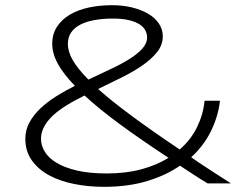

<svg xmlns="http://www.w3.org/2000/svg" viewBox="-20 -703 967 736"><path d="M823.2 -316.9Q816.9 -259.3 789.8 -202.6Q762.7 -146 712.9 -100.1Q728 -89.4 743.4 -79.1Q758.8 -68.8 776.4 -57.4Q793.9 -45.9 815.4 -32Q836.9 -18.1 865.2 0H775.9Q747.1 -17.1 721.4 -34.2Q695.8 -51.3 669.9 -67.9Q618.2 -31.7 545.2 -9.3Q472.2 13.2 377.9 13.2Q319.3 13.2 264.9 2.4Q210.4 -8.3 168.7 -30.8Q127 -53.2 102.1 -88.1Q77.1 -123 77.1 -170.9Q77.1 -204.1 92.5 -232.9Q107.9 -261.7 134 -286.6Q160.2 -311.5 194.6 -333.3Q229 -355 267.1 -374Q222.7 -419.9 201.4 -459Q180.2 -498 180.2 -535.2Q180.2 -572.3 198.2 -600.1Q216.3 -627.9 247.3 -646.5Q278.3 -665 320.1 -674.1Q361.8 -683.1 409.2 -683.1Q450.2 -683.1 485.6 -674.6Q521 -666 547.4 -650.6Q573.7 -635.3 588.9 -613Q604 -590.8 604 -564Q604 -530.8 582.3 -503.4Q560.5 -476.1 525.4 -451.9Q490.2 -427.7 445.8 -405.8Q401.4 -383.8 356 -361.8Q407.7 -315.9 484.6 -259Q561.5 -202.1 668.9 -129.9Q712.9 -168.5 736.1 -217Q759.3 -265.6 764.2 -316.9ZM389.2 -38.1Q463.4 -38.1 522.5 -54.2Q581.5 -70.3 626 -98.1Q519.5 -168 439.7 -226.6Q359.9 -285.2 304.2 -336.9Q289.6 -329.6 271.5 -320.1Q253.4 -310.5 234.9 -299.1Q216.3 -287.6 198.7 -273.9Q181.2 -260.3 167.5 -244.1Q153.8 -228 145.5 -209.7Q137.2 -191.4 137.2 -170.9Q137.2 -145.5 151.6 -121.6Q166 -97.7 196.5 -79.1Q227.1 -60.5 274.7 -49.3Q322.3 -38.1 389.2 -38.1ZM240.2 -535.2Q240.2 -504.9 259 -472.2Q277.8 -439.5 318.8 -397.9Q361.8 -418.5 402.3 -437.3Q442.9 -456.1 474.4 -475.6Q505.9 -495.1 524.9 -515.9Q543.9 -536.6 543.9 -560.1Q543.9 -572.8 537.6 -585.7Q531.2 -598.6 516.1 -608.9Q501 -619.1 475.6 -625.5Q450.2 -631.8 412.1 -631.8Q374.5 -631.8 343 -626.2Q311.5 -620.6 288.6 -608.9Q265.6 -597.2 252.9 -578.9Q240.2 -560.5 240.2 -535.2Z"/></svg>

Font: Syncopate
Style: Regular
Weight: 300
Width: 7
Designer: Astigmatic (AOETI)
Foundry: Astigmatic (AOETI)
Version: Version 001.000